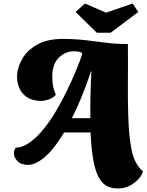

<svg xmlns="http://www.w3.org/2000/svg" viewBox="-20 -910 834 1090"><path d="M649 160Q616 160 589.5 147.5Q563 135 543 101.5Q523 68 511 5.5Q499 -57 494 -158H344Q283 -58 231.5 -16Q180 26 139 26Q100 26 79 4.5Q58 -17 59 -43Q60 -51 62 -57.5Q64 -64 69 -71Q110 -73 150 -102Q190 -131 228 -178Q266 -225 299.5 -282Q333 -339 361.5 -398Q390 -457 412 -510.5Q434 -564 447 -603L442 -612Q430 -617 419.5 -618Q409 -619 400 -619Q353 -619 317 -585.5Q281 -552 277 -490Q276 -461 279 -435Q282 -409 297 -372Q280 -353 256 -345Q232 -337 215 -337Q165 -337 133.5 -358Q102 -379 88.5 -412.5Q75 -446 77 -484Q80 -532 108 -579Q136 -626 192.5 -657.5Q249 -689 336 -689Q405 -689 464 -682Q523 -675 581.5 -667.5Q640 -660 706 -660Q707 -536 706 -436.5Q705 -337 708 -259Q711 -134 728 -55Q745 24 791 62Q789 80 769.5 103Q750 126 719 143Q688 160 649 160ZM388 -239H493Q492 -301 493.5 -365Q495 -429 499 -508H498Q470 -426 443 -359.5Q416 -293 388 -239ZM530 -724 409 -842 462 -890 582 -838 733 -890 765 -842 608 -724Z"/></svg>

Font: Sansita Swashed Black
Style: Regular
Weight: 900
Designer: Pablo Cosgaya
Foundry: Omnibus-Type
Version: Version 1.003; ttfautohint (v1.8.3)